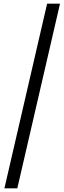

<svg xmlns="http://www.w3.org/2000/svg" viewBox="-20 -769 345 1039"><path d="M3.9 250 234.9 -749H304.7L73.7 250Z"/></svg>

Font: HK Grotesk Medium Italic
Style: Regular
Weight: 500
Italic angle: -13°
Designer: Alfredo Marco Pradil and Stefan Peev
Foundry: Hanken Design Co.
Version: Version 1.000;PS 001.000;hotconv 1.0.88;makeotf.lib2.5.64775